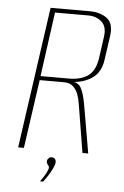

<svg xmlns="http://www.w3.org/2000/svg" viewBox="-52 -629 515 800"><g transform="rotate(5 205.0 -229.0)"><path d="M43 0 127 -591H291Q335 -591 363.5 -569.5Q392 -548 384 -494L370 -396Q363 -341 324.5 -316Q286 -291 234 -291L235 -293Q267 -294 280 -271.5Q293 -249 301 -203L336 0H312L279 -201Q276 -222 269 -241.5Q262 -261 248 -274Q234 -287 209 -287H108L67 0ZM110 -304H228Q280 -304 310 -326.5Q340 -349 347 -404L359 -490Q365 -533 342.5 -553Q320 -573 287 -573H147ZM146 133Q162 111 170 95.5Q178 80 178 73Q178 68 175.5 65Q173 62 170 58Q167 54 167 47Q167 41 172.5 35Q178 29 186 29Q194 29 199 34Q204 39 204 47Q204 57 197 72Q190 87 180 103Q170 119 159 133Z"/></g></svg>

Font: Alumni Sans Thin
Style: Italic
Weight: 100
Italic angle: -8°
Designer: Robert E. Leuschke
Foundry: Robert E. Leuschke
Version: Version 1.016